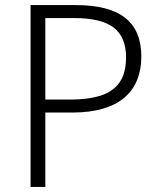

<svg xmlns="http://www.w3.org/2000/svg" viewBox="-20 -734 629 754"><path d="M278 -714Q408 -714 471.5 -664Q535 -614 535 -512Q535 -461 518.5 -420Q502 -379 468.5 -350.5Q435 -322 383.5 -307Q332 -292 263 -292H158V0H100V-714ZM272 -663H158V-343H257Q326 -343 375 -358.5Q424 -374 449.5 -410.5Q475 -447 475 -509Q475 -589 426 -626Q377 -663 272 -663Z"/></svg>

Font: Noto Sans Devanagari Light
Style: Regular
Weight: 300
Version: Version 2.003